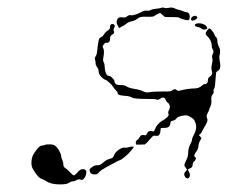

<svg xmlns="http://www.w3.org/2000/svg" viewBox="-20 -475 601 506"><path d="M319 -87Q330 -90 332 -88Q333 -87 326 -78.5Q319 -70 309.5 -62Q300 -54 296 -53Q292 -52 280 -45Q245 -27 241 -21Q236 -13 224 -16Q216 -18 216 -28Q216 -30 223 -35Q230 -40 237 -39.5Q244 -39 252 -46.5Q260 -54 268 -56Q275 -58 277 -59.5Q279 -61 281 -67Q284 -74 292.5 -80Q301 -86 307 -86Q313 -85 319 -87ZM98 -93Q103 -95 112.5 -94.5Q122 -94 125 -91Q130 -88 135.5 -78.5Q141 -69 141 -65Q141 -60 144 -54Q147 -48 147 -41.5Q147 -35 151.5 -32.5Q156 -30 164 -21.5Q172 -13 174.5 -13Q177 -13 182 -18Q193 -33 204 -28Q209 -25 207 -18Q207 -12 202.5 -6Q198 0 195 -1Q187 -4 181 0Q177 3 172 3Q167 3 161.5 7Q156 11 138 11Q114 11 101 2Q97 -1 91 -3Q79 -7 66 -31Q62 -38 63 -50Q64 -62 69 -70Q83 -91 89 -91Q92 -91 98 -93ZM273 -411Q277 -413 281 -410Q284 -408 281 -402Q278 -396 280 -393Q283 -388 276 -384Q270 -381 270 -373.5Q270 -366 267 -364Q264 -362 262 -362Q258 -365 252 -356Q249 -352 252 -348Q256 -342 252 -321Q251 -315 253.5 -310.5Q256 -306 256 -298Q256 -290 259 -282.5Q262 -275 267 -275Q270 -275 273 -272.5Q276 -270 279 -266.5Q282 -263 282 -259Q284 -250 298 -251Q308 -251 314 -247Q320 -243 335.5 -240.5Q351 -238 358 -234Q365 -230 373 -232Q385 -234 416 -234Q430 -233 434 -237Q442 -243 446 -237Q449 -235 453 -236Q476 -242 495 -242Q505 -243 510.5 -248Q516 -253 518 -253Q528 -253 528 -264Q528 -270 533 -273Q542 -279 538 -289Q536 -296 538.5 -306Q541 -316 539.5 -321.5Q538 -327 540 -331Q545 -340 540 -346Q538 -349 538 -355Q538 -367 528 -378Q522 -383 522 -387Q522 -390 526 -395Q530 -400 532 -400Q534 -400 539 -394Q544 -388 545 -384Q546 -380 549.5 -377Q553 -374 553 -366.5Q553 -359 557 -352Q562 -342 559 -331Q557 -326 559 -315Q564 -293 554 -288Q550 -286 549.5 -283Q549 -280 548 -266Q547 -246 544.5 -242Q542 -238 543 -234Q544 -230 540 -225.5Q536 -221 537 -211.5Q538 -202 534.5 -194.5Q531 -187 531 -185.5Q531 -184 527 -176.5Q523 -169 525.5 -164Q528 -159 525.5 -153Q523 -147 519.5 -141.5Q516 -136 513.5 -130.5Q511 -125 508 -122L504 -119L508 -115L511 -111L508 -105Q504 -100 503 -90.5Q502 -81 497 -75Q489 -65 494 -61Q497 -60 496 -56Q495 -52 492 -50Q488 -47 488 -43Q488 -33 480 -31Q476 -30 475.5 -28.5Q475 -27 478 -22Q484 -11 476 -5Q474 -4 471 -6Q468 -7 466 -12.5Q464 -18 469 -23L473 -28L470 -32Q466 -37 466 -40Q466 -43 471 -53Q476 -63 476 -73.5Q476 -84 481 -93.5Q486 -103 486 -107Q486 -111 492 -122Q502 -141 492 -158Q490 -162 482.5 -166.5Q475 -171 470.5 -171Q466 -171 460.5 -170Q455 -169 450.5 -167Q446 -165 445 -163Q443 -159 436 -157Q432 -156 430.5 -155Q429 -154 429 -150Q428 -138 414 -138Q406 -138 404.5 -137.5Q403 -137 403 -131.5Q403 -126 400.5 -121Q398 -116 391 -117Q386 -118 384 -117Q382 -116 377 -110Q362 -92 359 -94Q356 -95 353 -94Q341 -94 339.5 -94Q338 -94 338 -98Q337 -103 341.5 -106Q346 -109 348.5 -114.5Q351 -120 358 -119Q363 -118 364.5 -119Q366 -120 368 -124Q371 -132 382 -129Q386 -127 388 -134Q395 -150 408 -157Q414 -160 420 -165.5Q426 -171 424 -175Q422 -179 425.5 -185.5Q429 -192 427 -197.5Q425 -203 422 -204.5Q419 -206 417 -211Q413 -223 401 -214Q396 -211 393 -212.5Q390 -214 383.5 -214Q377 -214 354.5 -214.5Q332 -215 327.5 -218Q323 -221 315 -222Q296 -223 292 -226Q290 -227 290 -230Q290 -233 285.5 -237Q281 -241 278.5 -245.5Q276 -250 268.5 -257Q261 -264 257 -265Q253 -266 246.5 -273Q240 -280 240 -286.5Q240 -293 236 -298Q232 -303 232 -308Q232 -313 230.5 -318Q229 -323 232 -326.5Q235 -330 236 -339Q239 -370 242 -374Q244 -376 247.5 -377.5Q251 -379 254.5 -385Q258 -391 264 -394.5Q270 -398 270 -403.5Q270 -409 273 -411ZM496 -412Q503 -415 512.5 -412.5Q522 -410 525 -404Q529 -398 519 -397Q513 -397 509 -401Q506 -403 500 -404Q496 -405 494.5 -406.5Q493 -408 493.5 -409.5Q494 -411 496 -412ZM487 -431Q495 -436 499 -431Q501 -429 499 -426.5Q497 -424 492.5 -422Q488 -420 486 -421Q483 -422 483.5 -425.5Q484 -429 487 -431ZM411 -455Q416 -452 428 -455Q434 -456 441.5 -452.5Q449 -449 452 -449Q455 -449 461.5 -446Q468 -443 470 -443Q480 -443 480 -431Q480 -423 476.5 -422Q473 -421 463 -424Q453 -427 452 -428.5Q451 -430 433 -430H415L408 -436L402 -441L395 -438Q388 -434 385 -432Q380 -430 360 -431Q348 -431 342.5 -426Q337 -421 327.5 -419Q318 -417 313 -412.5Q308 -408 301 -405L294 -401L290 -408Q286 -415 288 -421Q291 -432 305 -429Q310 -428 315 -432Q320 -436 324 -435Q332 -433 352 -443Q361 -448 367 -447Q373 -446 377 -448.5Q381 -451 391.5 -452Q402 -453 405.5 -454.5Q409 -456 411 -455Z"/></svg>

Font: TT2020 Style D
Style: Italic
Weight: 400
Italic angle: -15°
Version: Version 0.2.000